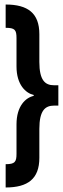

<svg xmlns="http://www.w3.org/2000/svg" viewBox="-20 -737 278 849"><path d="M129 -317V-313C93 -305 53 -268 53 -187V-57C53 -21 46 -11 5 -11V92C103 92 154 54 154 -39V-167C154 -249 180 -270 219 -270H238V-360H219C180 -360 154 -381 154 -463V-586C154 -679 103 -717 5 -717V-614C46 -614 53 -605 53 -568V-443C53 -362 94 -325 129 -317Z"/></svg>

Font: Blinker Headline
Style: Regular
Weight: 900
Width: 4
Designer: Juergen Huber
Foundry: supertype
Version: Version 1.015;PS 1.15;hotconv 1.0.88;makeotf.lib2.5.647800